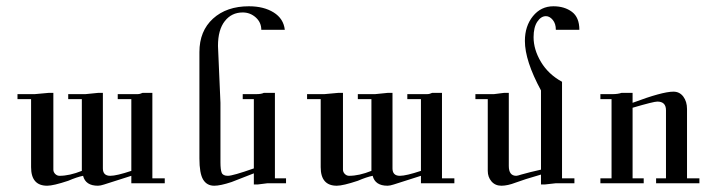

<svg xmlns="http://www.w3.org/2000/svg" viewBox="-20 -594 2255 606"><path d="M500 -15.6H394.5V-39.1Q320.3 -15.6 308.6 -11.7Q296.9 -7.8 289.1 -7.8Q250 -7.8 242.2 -39.1Q222.7 -35.2 195.3 -23.4Q148.4 -7.8 128.9 -7.8Q78.1 -7.8 78.1 -66.4V-281.2H35.2V-296.9H89.8L132.8 -300.8H148.4V-58.6Q148.4 -50.8 154.3 -44.9Q160.2 -39.1 168 -39.1Q199.2 -39.1 238.3 -54.7V-281.2H195.3V-296.9H250L289.1 -300.8H304.7V-62.5Q304.7 -39.1 328.1 -39.1Q347.7 -39.1 394.5 -54.7V-281.2H351.6V-296.9H414.1Q421.9 -296.9 429.7 -300.8H449.2H460.9V-31.2H500Z M882.8 -15.6H855.5Q843.8 -15.6 824.2 -15.6L793 -11.7H781.2V-46.9L710.9 -19.5Q675.8 -7.8 656.2 -7.8Q632.8 -7.8 621.1 -27.3Q609.4 -46.9 609.4 -93.8V-429.7Q609.4 -496.1 652.3 -535.2Q695.3 -574.2 765.6 -574.2Q812.5 -574.2 843.8 -554.7Q875 -535.2 878.9 -500H804.7Q804.7 -523.4 787.1 -539.1Q769.5 -554.7 746.1 -554.7Q710.9 -554.7 689.5 -527.3Q668 -500 668 -449.2L675.8 -269.5V-82Q675.8 -58.6 679.7 -48.8Q683.6 -39.1 699.2 -39.1Q714.8 -39.1 781.2 -62.5V-281.2H746.1V-296.9H789.1Q804.7 -296.9 812.5 -300.8H835.9H847.7V-31.2H882.8Z M1414.1 -15.6H1308.6V-39.1Q1234.4 -15.6 1222.7 -11.7Q1210.9 -7.8 1203.1 -7.8Q1164.1 -7.8 1156.2 -39.1Q1136.7 -35.2 1109.4 -23.4Q1062.5 -7.8 1043 -7.8Q992.2 -7.8 992.2 -66.4V-281.2H949.2V-296.9H1003.9L1046.9 -300.8H1062.5V-58.6Q1062.5 -50.8 1068.4 -44.9Q1074.2 -39.1 1082 -39.1Q1113.3 -39.1 1152.3 -54.7V-281.2H1109.4V-296.9H1164.1L1203.1 -300.8H1218.8V-62.5Q1218.8 -39.1 1242.2 -39.1Q1261.7 -39.1 1308.6 -54.7V-281.2H1265.6V-296.9H1328.1Q1335.9 -296.9 1343.8 -300.8H1363.3H1375V-31.2H1414.1Z M1808.6 -500Q1793 -500 1781.2 -500Q1746.1 -500 1734.4 -500Q1734.4 -519.5 1724.6 -531.2Q1714.8 -543 1703.1 -543Q1687.5 -543 1675.8 -525.4Q1664.1 -507.8 1664.1 -476.6Q1664.1 -437.5 1687.5 -398.4Q1710.9 -359.4 1753.9 -335.9V-31.2H1793V-15.6H1761.7Q1750 -15.6 1734.4 -15.6L1699.2 -11.7H1687.5V-43Q1632.8 -27.3 1607.4 -17.6Q1582 -7.8 1562.5 -7.8Q1543 -7.8 1531.2 -21.5Q1519.5 -35.2 1519.5 -54.7V-281.2H1480.5V-296.9H1539.1L1570.3 -300.8H1585.9V-70.3Q1585.9 -39.1 1609.4 -39.1Q1613.3 -39.1 1625 -43Q1652.3 -50.8 1687.5 -58.6V-308.6Q1636.7 -402.3 1636.7 -464.8Q1636.7 -511.7 1662.1 -543Q1687.5 -574.2 1726.6 -574.2Q1761.7 -574.2 1785.2 -556.6Q1808.6 -539.1 1808.6 -500Z M2187.5 -15.6H2050.8V-31.2H2082V-246.1Q2082 -273.4 2054.7 -273.4Q2043 -273.4 1976.6 -253.9V-31.2H2011.7V-15.6H1875V-31.2H1910.2V-281.2H1875V-296.9H1914.1Q1929.7 -296.9 1941.4 -300.8H1964.8H1976.6V-269.5Q2070.3 -304.7 2105.5 -304.7Q2125 -304.7 2136.7 -289.1Q2148.4 -273.4 2148.4 -250V-31.2H2187.5Z"/></svg>

Font: 和音 by 宁静之雨，公众号njzyshare
Style: Regular
Weight: 400
Designer: Steve Matteson
Foundry: Ascender Corporation
Version: Version 6.00;June 8, 2018;FontCreator 11.0.0.2388 32-bit